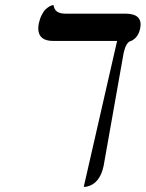

<svg xmlns="http://www.w3.org/2000/svg" viewBox="-20 -570 576 759"><path d="M468.8 -360.8 389.6 85.9Q374.5 157.2 321.8 168Q315.9 168.9 311 168.9L442.9 -408.2H189.9Q133.3 -408.2 131.3 -455.1Q131.3 -465.8 133.3 -477.1Q137.7 -497.1 145.3 -511.7Q152.8 -526.4 160.6 -533.4Q168.5 -540.5 175.5 -544.7Q182.6 -548.8 187.5 -549.3L191.9 -549.8Q195.3 -516.6 236.8 -516.1H478.5Q545.4 -514.6 534.2 -458Q526.4 -420.9 498.5 -408.2Q496.1 -407.2 494.6 -407.2Q477.5 -399.9 468.8 -360.8Z"/></svg>

Font: Linux Libertine Display Slanted O
Style: Slanted
Weight: 400
Designer: Philipp H. Poll
Foundry: Philipp H. Poll
Version: Version 5.0.9